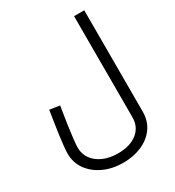

<svg xmlns="http://www.w3.org/2000/svg" viewBox="-224 -847 1113 1223"><g transform="rotate(-30 332.0 -235.0)"><path d="M319.9 248Q241.3 248 177.6 218.8Q114 189.6 77 138.4Q40 87.1 40 20.5Q40 -0.1 43.6 -35.2Q47.2 -70.3 53 -112.3Q58.8 -154.4 65.6 -198.6Q72.4 -242.8 78.4 -281L152.4 -269.8Q140.8 -200.8 132.4 -142.2Q124 -83.6 119.4 -41.5Q114.8 0.7 114.8 20.5Q114.8 66.5 140.9 102.6Q167 138.7 213.2 159Q259.5 179.4 319.9 179.4Q409.8 179.4 461.7 137.8Q513.6 96.1 513.6 25.9V-717.9H588.4V25.9Q588.4 96.1 552.3 146.1Q516.2 196 455.2 222Q394.3 248 319.9 248Z"/></g></svg>

Font: Titillium Web
Style: Bold
Weight: 700
Designer: Mohamed Gaber, Accademia di Belle Arti di Urbino
Foundry: Kief Type Foundry, Accademia di Belle Arti di Urbino
Version: Version 3.000